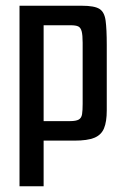

<svg xmlns="http://www.w3.org/2000/svg" viewBox="-20 -490 435 669"><path d="M48 -470H265Q309 -470 326.5 -459Q344 -448 348 -418Q352 -388 352 -334V-105Q352 -66 342.5 -43Q333 -20 309 -10Q285 0 239 0H132V159H48ZM132 -402V-68H224Q245 -68 254.5 -73.5Q264 -79 266 -92.5Q268 -106 268 -128V-341Q268 -368 264.5 -381Q261 -394 252.5 -398Q244 -402 226 -402Z"/></svg>

Font: Smooch Sans Thin SemiBold
Style: Regular
Weight: 600
Version: Version 1.010